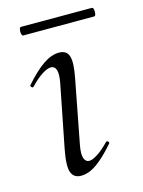

<svg xmlns="http://www.w3.org/2000/svg" viewBox="-86 -560 462 622"><g transform="rotate(-15 144.5 -249.0)"><path d="M109.2 9Q85 9 77 -12Q69 -33 79.8 -89L120.8 -297Q132.4 -355.6 104.2 -355.6Q92.6 -355.6 74.5 -344Q56.4 -332.4 35.2 -310Q32 -306 27.6 -310.5Q23.2 -315 27 -318.2Q61.4 -357.2 89.2 -376.1Q117 -395 142.6 -395Q168.2 -395 175 -373.3Q181.8 -351.6 171.4 -299.4L131 -89Q125.2 -58.6 130.2 -44.7Q135.2 -30.8 147.2 -30.8Q158.2 -30.8 176 -42.4Q193.8 -54 214.6 -75.4Q218.6 -79.4 222.6 -75Q226.6 -70.6 222.6 -67.4Q190 -29.6 162.6 -10.3Q135.2 9 109.2 9ZM45.2 -478.6Q41.6 -478.6 39.9 -485.8Q38.2 -493 39.9 -500.2Q41.6 -507.4 45.2 -507.4H282.8Q287.4 -507.4 288.7 -500.2Q290 -493 288.7 -485.8Q287.4 -478.6 282.8 -478.6Z"/></g></svg>

Font: Cormorant Light
Style: Italic
Weight: 300
Italic angle: -10°
Designer: Christian Thalmann (Catharsis Fonts)
Foundry: Catharsis Fonts
Version: Version 4.000